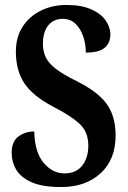

<svg xmlns="http://www.w3.org/2000/svg" viewBox="-20 -744 514 774"><path d="M227 10Q150 10 106 -10Q62 -30 44.5 -61.5Q27 -93 27 -127Q27 -174 54.5 -194Q82 -214 118 -214Q120 -130 156 -87.5Q192 -45 240 -45Q287 -45 311.5 -76.5Q336 -108 336 -157Q336 -213 299.5 -246Q263 -279 196 -313Q112 -357 78 -408.5Q44 -460 44 -536Q44 -594 71 -636Q98 -678 144.5 -701Q191 -724 248 -724Q308 -724 347.5 -706.5Q387 -689 406 -661.5Q425 -634 425 -605Q425 -571 402 -551.5Q379 -532 326 -532Q326 -566 315.5 -597Q305 -628 284.5 -648Q264 -668 233 -668Q196 -668 174.5 -641.5Q153 -615 153 -567Q153 -538 164 -514Q175 -490 204.5 -467Q234 -444 289 -417Q375 -374 410.5 -324.5Q446 -275 446 -198Q446 -101 385.5 -45.5Q325 10 227 10Z"/></svg>

Font: Noto Serif Armenian ExtraCondensed
Style: Bold
Weight: 700
Width: 2
Designer: Monotype Design Team
Foundry: Monotype Imaging Inc.
Version: Version 2.008; ttfautohint (v1.8.4.7-5d5b)